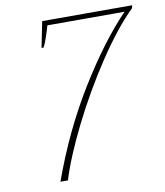

<svg xmlns="http://www.w3.org/2000/svg" viewBox="-80 -766 717 833"><g transform="rotate(-10 279.0 -350.0)"><path d="M521 -678H181Q175 -656 165 -627Q155 -598 148 -586H139L162 -700H558L556 -688Q481 -615 398 -490Q315 -365 248.5 -231.5Q182 -98 152 0H119Q196 -214 306 -392Q416 -570 521 -678Z"/></g></svg>

Font: Trirong Thin
Style: Italic
Weight: 250
Italic angle: -12°
Designer: Katatrad Team
Foundry: CadsonDemak
Version: Version 1.001